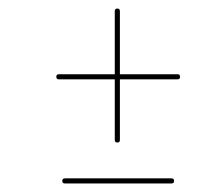

<svg xmlns="http://www.w3.org/2000/svg" viewBox="-20 -474 474 450"><path d="M249 -448Q249 -454 255 -454Q261 -454 261 -448Q261 -373 261 -297.5Q261 -222 261 -146Q261 -146 261 -146Q261 -146 261 -146Q261 -140 255 -140Q249 -140 249 -146Q249 -222 249 -297.5Q249 -373 249 -448Q249 -448 249 -448Q249 -448 249 -448ZM118 -288Q112 -288 112 -294Q112 -300 118 -300Q188 -300 257.5 -300Q327 -300 396 -300Q396 -300 396 -300Q396 -300 396 -300Q402 -300 402 -294Q402 -288 396 -288Q327 -288 257.5 -288Q188 -288 118 -288Q118 -288 118 -288Q118 -288 118 -288ZM132 -44Q126 -44 126 -50Q126 -56 132 -56Q195 -56 257.5 -56Q320 -56 382 -56Q382 -56 382 -56Q382 -56 382 -56Q388 -56 388 -50Q388 -44 382 -44Q320 -44 257.5 -44Q195 -44 132 -44Q132 -44 132 -44Q132 -44 132 -44Z"/></svg>

Font: FRB American Cursive Guidelines Arrows Thin
Style: Italic
Weight: 100
Italic angle: -25°
Version: Version 2.0;Modular Font Editor K font №1